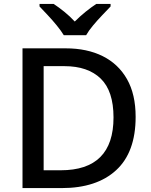

<svg xmlns="http://www.w3.org/2000/svg" viewBox="-20 -961 773 981"><path d="M673 -364Q673 -183 573.5 -91.5Q474 0 295 0H95V-714H316Q425 -714 505 -674Q585 -634 629 -556.5Q673 -479 673 -364ZM560 -361Q560 -496 494.5 -559.5Q429 -623 309 -623H203V-91H290Q560 -91 560 -361ZM306 -781Q292 -804 270 -831Q248 -858 224 -883.5Q200 -909 182 -928V-941H254Q280 -924 308.5 -901Q337 -878 362 -851Q389 -878 417.5 -901Q446 -924 472 -941H545V-928Q527 -909 502.5 -883.5Q478 -858 455.5 -831Q433 -804 420 -781Z"/></svg>

Font: Noto Sans Gurmukhi Medium
Style: Regular
Weight: 500
Designer: Jelle Bosma - Monotype Design Team
Foundry: Monotype Imaging Inc.
Version: Version 2.004; ttfautohint (v1.8.4.7-5d5b)